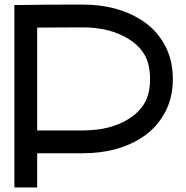

<svg xmlns="http://www.w3.org/2000/svg" viewBox="-20 -822 817 842"><path d="M341 -802Q171 -802 67 -800H43V0H143V-150H343Q493 -150 598 -216Q662 -256 700 -322.5Q738 -389 738 -476Q738 -563 699.5 -630Q661 -697 597 -736Q492 -802 341 -802ZM341 -702Q463 -702 544 -651Q590 -623 614 -581.5Q638 -540 638 -475.5Q638 -411 614 -370Q590 -329 545 -301Q465 -250 343 -250H143V-701Q241 -702 341 -702Z"/></svg>

Font: Serreria Sobria
Style: Medium
Weight: 500
Version: Version 001.000